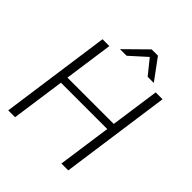

<svg xmlns="http://www.w3.org/2000/svg" viewBox="-235 -1007 1149 1149"><g transform="rotate(45 340.0 -432.5)"><path d="M635 -700 537 0H479L527 -340H135L87 0H29L127 -700H185L141 -389H533L577 -700ZM378 -865H431L529 -732H477L402 -825L299 -732H243Z"/></g></svg>

Font: Krub Light
Style: Italic
Weight: 300
Italic angle: -8°
Designer: Ekaluck Peanpanawate
Foundry: Cadson Demak Co.,Ltd.
Version: Version 1.000; ttfautohint (v1.6)